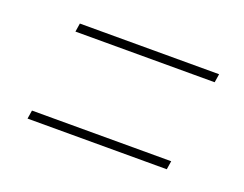

<svg xmlns="http://www.w3.org/2000/svg" viewBox="-52 -492 513 403"><g transform="rotate(20 204.5 -290.5)"><path d="M380 -403 377 -384H66L69 -403ZM348 -197 345 -178H34L37 -197Z"/></g></svg>

Font: Georama Thin
Style: Italic
Weight: 100
Italic angle: -9°
Designer: Jean-Baptiste Levee
Foundry: Production Type
Version: Version 1.000